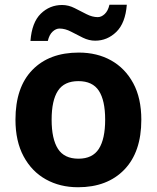

<svg xmlns="http://www.w3.org/2000/svg" viewBox="-20 -777 659 807"><path d="M574 -273.7Q574 -138 502.5 -64Q431 10 308 10Q232.1 10 172.8 -23.1Q113.4 -56.2 79.2 -119.8Q45 -183.4 45 -274Q45 -410 116 -483Q187 -556 311 -556Q388.4 -556 447.2 -523Q506 -490 540 -427.3Q574 -364.5 574 -273.7ZM197 -274Q197 -193 223.5 -151.5Q250 -110 309.9 -110Q369 -110 395.5 -151.5Q422 -193 422 -274Q422 -355 395.5 -395.5Q369 -436 309.5 -436Q250 -436 223.5 -395.5Q197 -355 197 -274ZM108 -605Q114 -683 151.5 -719.5Q189 -756 241 -756Q268 -756 293.5 -743Q319 -730 343.5 -717.5Q368 -705 391 -705Q406 -705 420 -718Q434 -731 440 -757H513Q507 -680 469 -643Q431 -606 380 -606Q354 -606 328.5 -618.5Q303 -631 278.5 -644Q254 -657 230 -657Q215 -657 201 -644Q187 -631 181 -605Z"/></svg>

Font: Noto Sans Tai Tham
Style: Regular
Weight: 400
Designer: Monotype Design Team 2013. Revised by David WIlliams 2020
Foundry: Monotype Imaging Inc.
Version: Version 2.002